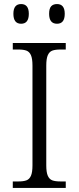

<svg xmlns="http://www.w3.org/2000/svg" viewBox="-20 -926 388 946"><path d="M43 -32H70Q96 -32 110.5 -37.5Q125 -43 132.5 -60Q140 -77 140 -111V-603Q140 -637 132.5 -654Q125 -671 110.5 -676.5Q96 -682 70 -682H43V-714H304V-682H278Q252 -682 237.5 -676.5Q223 -671 215.5 -654Q208 -637 208 -603V-111Q208 -77 215.5 -60Q223 -43 237.5 -37.5Q252 -32 278 -32H304V0H43ZM46 -858Q46 -906 84 -906Q122 -906 122 -858Q122 -809 84 -809Q46 -809 46 -858ZM222 -858Q222 -884 232 -895Q242 -906 261 -906Q299 -906 299 -858Q299 -809 261 -809Q222 -809 222 -858Z"/></svg>

Font: Noto Serif Light
Style: Regular
Weight: 300
Designer: Monotype Design Team
Foundry: Monotype Imaging Inc.
Version: Version 1.001